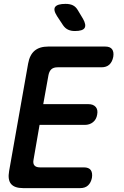

<svg xmlns="http://www.w3.org/2000/svg" viewBox="-20 -970 640 990"><path d="M203 -433H436Q461 -433 473.5 -418.5Q486 -404 481 -379Q477 -354 459.5 -340Q442 -326 417 -326H184L153 -147Q149 -127 157.5 -117Q166 -107 186 -107H412Q438 -107 448 -93Q458 -79 454 -53Q449 -28 434 -14Q419 0 393 0H100Q55 0 37 -21.5Q19 -43 27 -88L125 -642Q133 -687 158.5 -708.5Q184 -730 229 -730H522Q548 -730 558 -716Q568 -702 564 -677Q559 -651 544 -637Q529 -623 503 -623H277Q256 -623 245 -613Q234 -603 230 -583ZM366 -810Q346 -810 331 -817Q316 -824 305 -840L274 -887Q253 -920 265 -935Q277 -950 318 -950Q341 -950 356 -942.5Q371 -935 381 -918L408 -873Q426 -841 416 -825.5Q406 -810 366 -810Z"/></svg>

Font: Maple Mono NL SemiBold
Style: Italic
Weight: 600
Italic angle: -10°
Monospace: yes
Designer: subframe7536
Version: Version 7.000